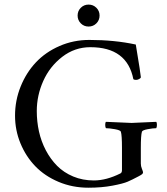

<svg xmlns="http://www.w3.org/2000/svg" viewBox="-20 -829 743 854"><path d="M339.4 -725.1Q325.2 -739.3 325.2 -759.8Q325.2 -780.3 339.4 -794.4Q353.5 -808.6 374 -808.6Q394.5 -808.6 408.7 -794.4Q422.9 -780.3 422.9 -759.8Q422.9 -739.3 408.7 -725.1Q394.5 -710.9 374 -710.9Q353.5 -710.9 339.4 -725.1ZM522.5 -170.9Q522.5 -227.5 517.6 -243.2Q515.6 -250 490.7 -254.4Q465.8 -258.8 451.2 -258.8Q448.2 -262.7 448 -272.9Q447.8 -283.2 451.2 -287.1Q551.3 -282.2 565.4 -282.2Q574.7 -282.2 674.8 -287.1Q678.2 -283.2 678 -272.9Q677.7 -262.7 674.8 -258.8Q660.6 -258.8 637 -254.4Q613.3 -250 611.3 -243.2Q606.4 -227.5 606.4 -170.9V-101.6Q606.4 -89.8 611.3 -77.9Q616.2 -65.9 616.2 -62.5Q616.2 -58.1 612.5 -54.7Q608.9 -51.3 596.7 -44.9Q567.4 -29.3 547.6 -20.8Q527.8 -12.2 480.2 -3.2Q432.6 5.9 373 5.9Q302.2 5.9 240.7 -20Q179.2 -45.9 137.2 -89.4Q95.2 -132.8 71 -191.4Q46.9 -250 46.9 -314.5Q46.9 -382.3 71.8 -444.1Q96.7 -505.9 139.6 -551.5Q182.6 -597.2 244.6 -624.3Q306.6 -651.4 377 -651.4Q489.3 -651.4 584 -630.9Q606.4 -496.1 606.4 -486.3Q606.9 -481.9 599.6 -477.8Q592.3 -473.6 585 -473.6Q577.6 -473.6 573.2 -476.6Q545.4 -619.1 381.8 -619.1Q312.5 -619.1 256.8 -576.2Q201.2 -533.2 172.4 -468.8Q143.6 -404.3 143.6 -335Q143.6 -288.6 153.3 -244.4Q163.1 -200.2 183.8 -160.6Q204.6 -121.1 234.1 -91.3Q263.7 -61.5 305.7 -43.9Q347.7 -26.4 397.5 -26.4Q453.1 -26.4 515.6 -57.6Q522.5 -61 522.5 -72.3Z"/></svg>

Font: Amiri
Style: Regular
Weight: 400
Designer: Khaled Hosny
Version: Version 000.108